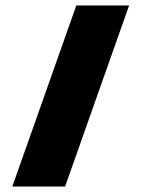

<svg xmlns="http://www.w3.org/2000/svg" viewBox="-20 -682 517 702"><path d="M25 0 259 -662H452L218 0Z"/></svg>

Font: Kanit
Style: Bold
Weight: 700
Designer: Katatrad Team
Foundry: CadsonDemak
Version: Version 2.000; ttfautohint (v1.8.3)